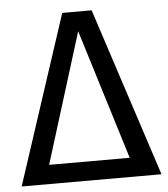

<svg xmlns="http://www.w3.org/2000/svg" viewBox="-51 -735 684 781"><g transform="rotate(-5 291.5 -344.5)"><path d="M577 0H6L232 -689H352ZM125 -78H454L290 -609Z"/></g></svg>

Font: Statis Sans
Style: Regular
Weight: 400
Designer: bBox Type GmbH
Foundry: bBox Type GmbH
Version: Version 1.000